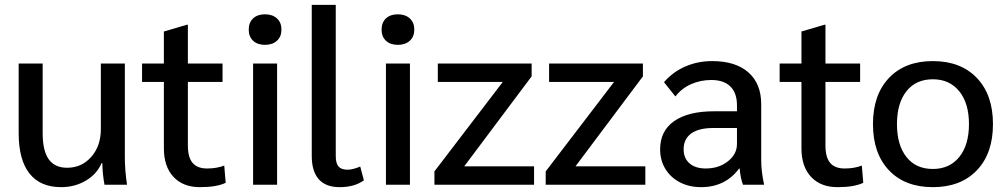

<svg xmlns="http://www.w3.org/2000/svg" viewBox="-20 -762 4150 792"><path d="M57 -213V-500H156V-212Q156 -140 181 -105Q206 -70 257 -70Q317 -70 356.5 -115Q396 -160 396 -229V-500H495V-113Q495 -59 504 0H411Q403 -43 402 -89H399Q379 -43 333.5 -16.5Q288 10 232 10Q146 10 101.5 -46.5Q57 -103 57 -213Z M656 -150V-424H566V-500H656V-632L751 -660H755V-500H898V-424H755V-162Q755 -113 774.5 -90Q794 -67 834 -67Q874 -67 905 -79L911 -8Q874 10 805 10Q735 10 695.5 -32.5Q656 -75 656 -150Z M1006 -640Q1006 -669 1024 -686Q1042 -703 1073 -703Q1104 -703 1122.5 -686Q1141 -669 1141 -640Q1141 -611 1122.5 -594Q1104 -577 1073 -577Q1042 -577 1024 -594Q1006 -611 1006 -640ZM1024 -500H1123V0H1024Z M1266 -119V-742H1365V-119Q1365 -88 1376.5 -75Q1388 -62 1414 -62Q1435 -62 1466 -75L1481 -18Q1442 10 1381 10Q1324 10 1295 -22.5Q1266 -55 1266 -119Z M1554 -640Q1554 -669 1572 -686Q1590 -703 1621 -703Q1652 -703 1670.5 -686Q1689 -669 1689 -640Q1689 -611 1670.5 -594Q1652 -577 1621 -577Q1590 -577 1572 -594Q1554 -611 1554 -640ZM1572 -500H1671V0H1572Z M1772 -55 2054 -424H1786V-500H2173V-447L1895 -76H2183V0H1772Z M2231 -55 2513 -424H2245V-500H2632V-447L2354 -76H2642V0H2231Z M2703 -146Q2703 -222 2761 -262.5Q2819 -303 2926 -303H3020V-328Q3020 -378 2993 -405Q2966 -432 2914 -432Q2869 -432 2830 -414.5Q2791 -397 2766 -364L2719 -423Q2755 -465 2806.5 -487.5Q2858 -510 2918 -510Q3014 -510 3067 -463.5Q3120 -417 3120 -332V-100Q3120 -55 3132 0H3045Q3035 -24 3031 -67H3029Q2972 10 2872 10Q2823 10 2784.5 -10Q2746 -30 2724.5 -65.5Q2703 -101 2703 -146ZM3020 -168V-234H2922Q2863 -234 2831.5 -211.5Q2800 -189 2800 -146Q2800 -109 2824.5 -88Q2849 -67 2891 -67Q2945 -67 2982.5 -96.5Q3020 -126 3020 -168Z M3286 -150V-424H3196V-500H3286V-632L3381 -660H3385V-500H3528V-424H3385V-162Q3385 -113 3404.5 -90Q3424 -67 3464 -67Q3504 -67 3535 -79L3541 -8Q3504 10 3435 10Q3365 10 3325.5 -32.5Q3286 -75 3286 -150Z M3581 -250Q3581 -371 3647 -440.5Q3713 -510 3828 -510Q3943 -510 4009.5 -440.5Q4076 -371 4076 -250Q4076 -129 4009.5 -59.5Q3943 10 3828 10Q3713 10 3647 -59.5Q3581 -129 3581 -250ZM3977 -250Q3977 -336 3937 -385.5Q3897 -435 3828 -435Q3758 -435 3719 -385.5Q3680 -336 3680 -250Q3680 -164 3719 -114.5Q3758 -65 3828 -65Q3897 -65 3937 -114.5Q3977 -164 3977 -250Z"/></svg>

Font: Sarabun Medium
Style: Regular
Weight: 500
Designer: Suppakit Chalermlarp | Katatrad Co.,Ltd.
Foundry: Cadson Demak Co.,Ltd.
Version: Version 1.000; ttfautohint (v1.6)